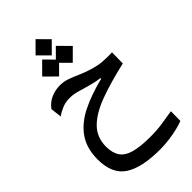

<svg xmlns="http://www.w3.org/2000/svg" viewBox="-314 -820 1213 1213"><g transform="rotate(-45 293.0 -213.0)"><path d="M340.8 312Q176.3 312 96.4 258.8Q16.6 205.6 16.6 77.6Q16.6 -21.5 62.3 -87.6Q107.9 -153.8 192.4 -196.3Q276.9 -238.8 392.6 -267.6V-274.4Q371.1 -276.4 347.9 -281.5Q324.7 -286.6 297.4 -294.4Q258.8 -305.7 228.3 -314.2Q197.8 -322.8 164.1 -322.8Q129.9 -322.8 99.9 -310.5Q69.8 -298.3 43.9 -279.8L35.2 -354.5Q64 -392.1 101.8 -407.5Q139.6 -422.9 177.7 -422.9Q213.9 -422.9 245.6 -411.6Q277.3 -400.4 312 -384.8Q346.2 -369.1 391.1 -355.5Q421.9 -346.2 446.8 -342Q471.7 -337.9 498 -337.4Q511.2 -336.9 526.9 -336.9Q542 -336.9 559.6 -337.4L558.1 -239.3Q418.5 -207.5 318.4 -170.4Q218.3 -133.3 164.8 -79.1Q111.3 -24.9 111.3 58.1Q111.3 111.8 133.3 146Q155.3 180.2 208.7 196Q262.2 211.9 355.5 211.9Q415 211.9 466.8 203.6Q518.6 195.3 559.6 189L558.6 274.4Q536.6 283.7 501.2 292.2Q465.8 300.8 424.1 306.4Q382.3 312 340.8 312ZM337.4 -465.8 276.4 -526.9 215.3 -465.8 139.6 -541 215.3 -617.2 276.4 -555.7 337.4 -617.2 413.1 -541ZM276.9 -592.8 204.6 -665 276.9 -737.8 349.1 -665Z"/></g></svg>

Font: CaskaydiaCove NFP
Style: Regular
Weight: 400
Designer: Aaron Bell
Foundry: Saja Typeworks
Version: Version 2111.001; VTT 6.35;Nerd Fonts 3.1.1